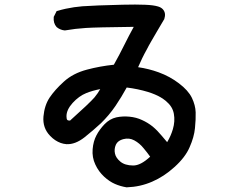

<svg xmlns="http://www.w3.org/2000/svg" viewBox="-20 -754 1040 839"><path d="M532.7 64.5Q505.9 60.1 482.4 49.8Q458.5 39.6 435.1 18.1Q410.6 -4.4 396.5 -35.2Q381.8 -66.4 384.8 -102.1Q387.7 -136.7 401.4 -162.6Q408.2 -175.8 417 -187.7Q425.8 -199.7 436.5 -210.9Q459 -234.4 488.3 -241.2Q516.1 -247.1 545.9 -244.1Q575.7 -241.2 600.6 -229.5Q625.5 -218.3 647 -201.2Q668 -183.6 686 -161.6Q698.7 -146 710.4 -132.8Q726.6 -159.7 735.4 -189.5Q745.6 -224.1 739.7 -256.8Q736.8 -272.9 728.3 -286.6Q719.7 -300.3 704.6 -313Q694.3 -321.3 682.6 -328.4Q670.9 -335.4 656.7 -341.3Q642.6 -347.2 627 -352.1Q604.5 -358.9 581.1 -363.8Q557.6 -368.7 533.7 -371.6Q522.5 -351.1 510.3 -331.1Q498 -311 484.9 -291.5Q477.5 -280.8 470 -270.8Q462.4 -260.7 454.3 -251.2Q446.3 -241.7 438 -232.9Q429.7 -224.1 421.4 -215.8Q387.2 -184.1 349.1 -153.8Q308.6 -122.1 270.5 -124Q257.3 -125 245.1 -129.4Q232.9 -133.8 221.4 -141.4Q210 -148.9 199.2 -160.2Q165.5 -194.8 169.9 -245.1Q174.3 -293.5 196.8 -327.6Q208 -344.2 223.4 -361.6Q238.8 -378.9 258.8 -397Q298.8 -433.6 359.9 -449.7Q416.5 -464.8 477.5 -471.2Q501.5 -513.7 523.4 -558.1Q543 -597.7 564.5 -636.7Q481.9 -635.7 429.4 -634.5Q377 -633.3 355 -631.8Q332 -630.4 309.3 -627.7Q286.6 -625 264.2 -621.1H263.2H261.7Q242.2 -623.5 228 -635.3L227.5 -635.7L227.1 -636.2Q212.4 -652.8 214.8 -678.7V-680.7L215.8 -682.1L225.6 -701.7L227.5 -705.6L231.4 -706.5Q249 -711.9 267.1 -715.8Q285.2 -719.7 303.5 -722.4Q321.8 -725.1 340.3 -726.6Q395 -730.5 515.6 -733.4Q545.4 -734.4 570.1 -734.1Q594.7 -733.9 614 -733.2Q633.3 -732.4 647.5 -730.5Q661.6 -728.5 670.9 -725.6Q684.1 -721.7 691.7 -713.4Q699.2 -705.1 700.7 -694.3Q702.1 -683.6 697.8 -670.4L697.3 -669.4L696.8 -668.9Q688.5 -654.8 680.7 -641.6Q672.9 -628.4 666 -616.7Q659.2 -605 652.8 -594Q646.5 -583 640.9 -573.5Q635.3 -564 630.6 -555.4Q626 -546.9 622.1 -539.1Q611.3 -520 601.6 -500Q591.8 -480 583.5 -460.4Q630.4 -453.6 673.3 -438Q722.7 -419.9 762.2 -389.6Q802.7 -358.9 818.4 -326.7Q826.2 -310.5 830.3 -294.7Q834.5 -278.8 835 -263.2Q835.9 -232.9 832 -194.3Q830.1 -174.3 824.2 -153.6Q818.4 -132.8 808.6 -110.8Q789.6 -66.4 742.2 -23.9Q695.8 18.1 644.5 40Q592.8 62.5 534.7 64.5H533.7ZM636.2 -69.3Q623 -87.9 607.4 -106.4Q590.3 -127.9 566.9 -140.6Q544.4 -152.8 519 -146Q515.6 -145 512.7 -144Q509.8 -143.1 507.3 -141.8Q504.9 -140.6 502.4 -139.2Q500 -137.7 498 -136.2Q496.1 -134.8 494.4 -133.1Q492.7 -131.3 491.2 -129.4Q489.7 -127.4 488.5 -125.5Q487.3 -123.5 486.3 -121.6Q478 -102.5 482.4 -83Q486.3 -64 506.1 -47.6Q525.9 -31.2 561.5 -30.8Q594.2 -30.3 636.2 -69.3ZM286.1 -227.1Q371.1 -303.2 393.1 -328.6Q407.7 -346.2 418 -364.7Q383.3 -357.9 356.9 -347.2Q325.2 -334.5 297.4 -304.2Q270.5 -274.4 270.5 -246.1Q270.5 -233.9 273.9 -230.2Q277.3 -226.6 286.1 -227.1Z"/></svg>

Font: NaikaiFont
Style: Bold
Weight: 700
Version: Version 1.89